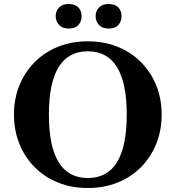

<svg xmlns="http://www.w3.org/2000/svg" viewBox="-20 -931 880 962"><path d="M420 11Q339 11 271.5 -16Q204 -43 154.5 -92.5Q105 -142 77.5 -209.5Q50 -277 50 -357Q50 -437 77.5 -504Q105 -571 154.5 -620.5Q204 -670 271.5 -697Q339 -724 420 -724Q501 -724 568.5 -697Q636 -670 685.5 -620.5Q735 -571 762.5 -504Q790 -437 790 -357Q790 -277 762.5 -209.5Q735 -142 685.5 -92.5Q636 -43 568.5 -16Q501 11 420 11ZM420 -39Q615 -39 615 -357Q615 -674 420 -674Q225 -674 225 -357Q225 -39 420 -39ZM324 -788Q293 -788 276 -806Q259 -824 259 -850Q259 -876 276 -893.5Q293 -911 324 -911Q357 -911 373 -893.5Q389 -876 389 -850Q389 -824 373 -806Q357 -788 324 -788ZM524 -788Q493 -788 476 -806Q459 -824 459 -850Q459 -876 476 -893.5Q493 -911 524 -911Q557 -911 573 -893.5Q589 -876 589 -850Q589 -824 573 -806Q557 -788 524 -788Z"/></svg>

Font: Baskervville
Style: Bold
Weight: 700
Version: Version 1.100